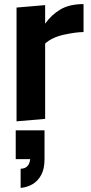

<svg xmlns="http://www.w3.org/2000/svg" viewBox="-20 -588 444 940"><path d="M61 -551 201 -563V-472Q231 -515 275.5 -541.5Q320 -568 389 -568V-431Q353 -431 294.5 -418.5Q236 -406 201 -375V-6L61 6ZM81 238Q110 238 122 214Q126 205 128 191H57V50H198V191Q198 239 181.5 269Q165 299 139 314Q113 329 81 332Z"/></svg>

Font: Francois One
Style: Regular
Weight: 400
Designer: Vernon Adams
Foundry: Vernon Adams
Version: Version 2.000